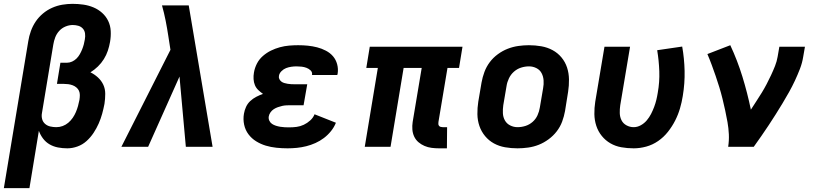

<svg xmlns="http://www.w3.org/2000/svg" viewBox="-33 -763 4253 998"><path d="M-13 215 114 -549Q118 -575 127.5 -601.5Q137 -628 152.5 -651Q168 -674 190 -692.5Q212 -711 238 -722.5Q264 -734 291 -738.5Q318 -743 344 -743Q373 -743 400.5 -739Q428 -735 453 -724.5Q478 -714 498 -696Q518 -678 529.5 -654Q541 -630 542.5 -602Q544 -574 539 -545Q535 -522 527.5 -499.5Q520 -477 507 -456Q494 -435 476 -417.5Q458 -400 437 -387Q458 -377 476 -360.5Q494 -344 504 -322.5Q514 -301 514 -275Q514 -249 510 -223Q505 -197 498 -171.5Q491 -146 480 -121Q469 -96 453.5 -72.5Q438 -49 417 -30Q396 -11 369.5 -1.5Q343 8 317 8Q292 8 268.5 3.5Q245 -1 225 -12.5Q205 -24 191 -42.5Q177 -61 169 -83L120 215ZM260 -102Q277 -102 293 -108Q309 -114 322 -125Q335 -136 345 -150.5Q355 -165 361.5 -180.5Q368 -196 372.5 -212Q377 -228 380 -244Q382 -257 382 -269Q382 -281 377.5 -291Q373 -301 364 -308.5Q355 -316 344 -320Q333 -324 321.5 -325.5Q310 -327 298 -327H263L281 -437H316Q329 -437 342 -443Q355 -449 365 -459Q375 -469 382 -481.5Q389 -494 394 -506.5Q399 -519 402.5 -532Q406 -545 408 -558Q411 -574 409 -589Q407 -604 397.5 -614.5Q388 -625 374 -629Q360 -633 345 -633Q326 -633 307 -625Q288 -617 274.5 -602Q261 -587 254 -568.5Q247 -550 244 -531L185 -175Q182 -159 186 -144Q190 -129 201.5 -119Q213 -109 228.5 -105.5Q244 -102 260 -102Z M737 0H598L853 -504L842 -575Q836 -615 828 -655.5Q820 -696 809 -735H948L961 -658L1072 0H933L900 -365Z M1462 8Q1433 8 1404 5Q1375 2 1348.5 -6Q1322 -14 1298.5 -28.5Q1275 -43 1258.5 -65Q1242 -87 1236 -115Q1230 -143 1235 -172Q1238 -190 1246 -207.5Q1254 -225 1268 -238Q1282 -251 1299.5 -260Q1317 -269 1334 -275Q1321 -284 1309.5 -295Q1298 -306 1292 -320.5Q1286 -335 1285 -352Q1284 -369 1287 -386Q1291 -410 1302.5 -432.5Q1314 -455 1333.5 -472Q1353 -489 1375.5 -500Q1398 -511 1422 -517.5Q1446 -524 1470 -526Q1494 -528 1517 -528Q1543 -528 1567.5 -525.5Q1592 -523 1615.5 -517Q1639 -511 1661 -499.5Q1683 -488 1698 -470.5Q1713 -453 1719.5 -429Q1726 -405 1722 -380L1720 -373H1588L1589 -374Q1591 -388 1581.5 -397Q1572 -406 1560 -410.5Q1548 -415 1535 -416.5Q1522 -418 1508 -418Q1495 -418 1481 -416Q1467 -414 1454 -409Q1441 -404 1430 -393Q1419 -382 1417 -369Q1415 -360 1419 -352Q1423 -344 1429.5 -339Q1436 -334 1444.5 -331.5Q1453 -329 1462 -327.5Q1471 -326 1480 -325.5Q1489 -325 1498 -325H1564L1545 -216H1479Q1468 -216 1456.5 -215.5Q1445 -215 1434 -212.5Q1423 -210 1411.5 -206Q1400 -202 1390 -195.5Q1380 -189 1373 -179Q1366 -169 1364 -158Q1362 -146 1367 -135.5Q1372 -125 1381 -119Q1390 -113 1401 -109.5Q1412 -106 1424 -104Q1436 -102 1447.5 -101.5Q1459 -101 1471 -101Q1490 -101 1509 -103.5Q1528 -106 1546 -114.5Q1564 -123 1579.5 -137Q1595 -151 1602 -169L1713 -125Q1704 -102 1687.5 -81.5Q1671 -61 1650.5 -45.5Q1630 -30 1606.5 -19.5Q1583 -9 1559 -3Q1535 3 1510.5 5.5Q1486 8 1462 8Z M2290 8H2249Q2229 8 2210 5.5Q2191 3 2173.5 -4.5Q2156 -12 2142 -24Q2128 -36 2120 -53Q2112 -70 2110.5 -89.5Q2109 -109 2112 -129L2159 -410H2065L1997 0H1863L1931 -410H1871L1889 -520H2371L2353 -410H2293L2246 -129Q2245 -123 2245.5 -118Q2246 -113 2249 -109Q2252 -105 2257.5 -103.5Q2263 -102 2268 -102H2291Z M2657 8Q2624 8 2592.5 2.5Q2561 -3 2534.5 -17.5Q2508 -32 2488.5 -55.5Q2469 -79 2459 -108Q2449 -137 2448.5 -169.5Q2448 -202 2453 -234L2470 -334Q2475 -362 2485 -389Q2495 -416 2512.5 -439.5Q2530 -463 2554.5 -481Q2579 -499 2606 -509.5Q2633 -520 2661 -524Q2689 -528 2716 -528Q2749 -528 2780.5 -522.5Q2812 -517 2839 -502.5Q2866 -488 2885.5 -464.5Q2905 -441 2914.5 -412Q2924 -383 2924.5 -350.5Q2925 -318 2920 -286L2904 -186Q2899 -158 2889 -131Q2879 -104 2861 -80.5Q2843 -57 2818.5 -39Q2794 -21 2767.5 -10.5Q2741 0 2712.5 4Q2684 8 2657 8ZM2657 -102Q2678 -102 2698.5 -108.5Q2719 -115 2735.5 -129.5Q2752 -144 2761 -164Q2770 -184 2773 -204L2790 -304Q2794 -325 2792.5 -345.5Q2791 -366 2782 -383Q2773 -400 2755 -409Q2737 -418 2717 -418Q2696 -418 2675.5 -411.5Q2655 -405 2638.5 -390.5Q2622 -376 2612.5 -356Q2603 -336 2600 -316L2583 -216Q2580 -195 2581 -174.5Q2582 -154 2591.5 -137Q2601 -120 2619 -111Q2637 -102 2657 -102Z M3261 8Q3228 8 3197 2.5Q3166 -3 3140 -18Q3114 -33 3095 -56.5Q3076 -80 3066.5 -109Q3057 -138 3056.5 -170Q3056 -202 3061 -234L3109 -520H3242L3191 -216Q3188 -196 3188.5 -175.5Q3189 -155 3197.5 -138Q3206 -121 3223.5 -111.5Q3241 -102 3261 -102Q3280 -102 3298 -112Q3316 -122 3329 -137.5Q3342 -153 3351 -170.5Q3360 -188 3367 -206.5Q3374 -225 3378.5 -243.5Q3383 -262 3386 -281Q3396 -337 3394 -392.5Q3392 -448 3383 -502L3513 -521Q3524 -459 3525.5 -394.5Q3527 -330 3516 -264Q3511 -232 3501.5 -199.5Q3492 -167 3476.5 -136.5Q3461 -106 3439 -78Q3417 -50 3388 -30Q3359 -10 3326 -1Q3293 8 3261 8Z M3752 0Q3757 -33 3755.5 -65Q3754 -97 3748.5 -128Q3743 -159 3736.5 -189Q3730 -219 3722.5 -249.5Q3715 -280 3706 -309.5Q3697 -339 3687 -368Q3677 -397 3666.5 -425.5Q3656 -454 3644 -482L3763 -528Q3800 -449 3826 -364.5Q3852 -280 3870 -193Q3884 -215 3898.5 -237Q3913 -259 3926.5 -281Q3940 -303 3952 -326Q3964 -349 3975 -372.5Q3986 -396 3995.5 -420Q4005 -444 4009 -468L4018 -520H4151L4142 -468Q4137 -436 4125 -405Q4113 -374 4099 -344Q4085 -314 4068.5 -284.5Q4052 -255 4034.5 -226Q4017 -197 3999 -168.5Q3981 -140 3962.5 -112Q3944 -84 3924.5 -56Q3905 -28 3885 0Z"/></svg>

Font: Iosevka Extrabold Extended
Style: Italic
Weight: 800
Width: 7
Italic angle: -9°
Monospace: yes
Designer: Belleve Invis
Foundry: Belleve Invis
Version: Version 32.5.0; ttfautohint (v1.8.4)